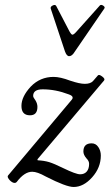

<svg xmlns="http://www.w3.org/2000/svg" viewBox="-20 -724 439 769"><path d="M256.8 -499Q247.1 -499 240.2 -518.1L183.1 -689.9Q181.2 -697.3 191.2 -702.1Q201.2 -707 205.1 -700.2L257.8 -599.1Q265.6 -585 270 -585Q275.4 -585 286.1 -597.2L379.9 -702.1Q384.8 -707 393.3 -701.4Q401.9 -695.8 397.9 -689.9L278.8 -516.1Q268.6 -499 256.8 -499ZM274.9 24.9Q245.1 24.9 163.1 -17.1Q129.4 -36.1 108.9 -36.1Q77.6 -36.1 46.9 4.9Q41 11.2 31.7 7.1Q22.5 2.9 15.4 -6.6Q8.3 -16.1 12.2 -21L267.1 -324.2Q271 -328.1 271 -333Q271 -340.8 254.9 -346.2Q202.6 -366.2 150.9 -366.2Q112.8 -366.2 112.8 -339.8Q112.8 -334 122.1 -321.8Q129.9 -309.1 129.9 -295.9Q129.9 -262.2 100.1 -262.2Q65.9 -262.2 65.9 -299.8Q65.9 -336.9 103 -377Q140.6 -416 194.8 -416Q221.2 -416 261.2 -400.9Q298.8 -388.2 319.8 -388.2Q342.8 -388.2 353 -399.9L372.1 -421.9Q376.5 -427.2 389.2 -417.7Q401.9 -408.2 397 -401.9L129.9 -85.9L130.9 -82Q157.2 -80.6 176.8 -74.7Q196.3 -68.8 232.9 -50.8Q284.2 -25.9 300.8 -25.9Q317.9 -25.9 327.4 -36.9Q336.9 -47.9 336.9 -67.9Q336.9 -79.1 326.2 -89.8Q314 -104 314 -117.2Q314 -149.9 347.2 -149.9Q363.8 -149.9 373.8 -135Q383.8 -120.1 383.8 -101.1Q383.8 -52.7 349.1 -13.9Q314.5 24.9 274.9 24.9Z"/></svg>

Font: Junicode SmCond
Style: Italic
Weight: 400
Width: 4
Italic angle: -11°
Designer: Peter S. Baker
Version: Version 2.206